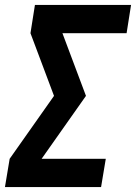

<svg xmlns="http://www.w3.org/2000/svg" viewBox="-20 -755 549 775"><path d="M0 0 19 -114 198 -368 103 -621 121 -735H509L491 -621H232L327 -368L148 -114H407L388 0Z"/></svg>

Font: Iosevka Term Curly Heavy
Style: Italic
Weight: 900
Italic angle: -9°
Designer: Belleve Invis
Foundry: Belleve Invis
Version: Version 32.3.0